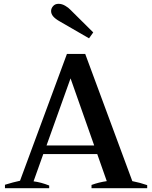

<svg xmlns="http://www.w3.org/2000/svg" viewBox="-20 -987 799 1007"><path d="M248 -929Q248 -943 258.5 -955Q269 -967 287 -967Q305 -967 322.5 -956.5Q340 -946 348 -937L469 -817L447 -786L293 -875Q270 -888 259 -901Q248 -914 248 -929ZM752 -16V0H460V-17Q498 -31 540 -37L490 -179H207L156 -36Q195 -31 238 -14V0H6V-18Q24 -24 47.5 -30Q71 -36 85 -39L331 -704H427L674 -37Q715 -29 752 -16ZM474 -224 350 -576 224 -224Z"/></svg>

Font: Trirong SemiBold
Style: Regular
Weight: 600
Designer: Katatrad Team
Foundry: CadsonDemak
Version: Version 1.000